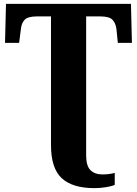

<svg xmlns="http://www.w3.org/2000/svg" viewBox="-20 -734 709 994"><path d="M469 240Q355 240 299.5 188.5Q244 137 244 17V-649H170Q125 -649 108 -632Q91 -615 88 -582L79 -512H6L11 -714H658L663 -512H590L583 -582Q579 -615 562 -632Q545 -649 500 -649H426V70Q426 125 448.5 147Q471 169 509 169Q529 169 544.5 167Q560 165 574 161V223Q560 230 529 235Q498 240 469 240Z"/></svg>

Font: Noto Serif ExtraBold
Style: Regular
Weight: 800
Designer: Monotype Design Team
Foundry: Monotype Imaging Inc.
Version: Version 2.014